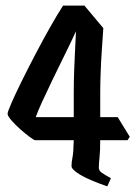

<svg xmlns="http://www.w3.org/2000/svg" viewBox="-20 -659 481 682"><path d="M105 -161Q101 -161 85.5 -172.5Q70 -184 52 -200Q34 -216 20.5 -231.5Q7 -247 7 -255Q7 -262 21 -294Q35 -326 58 -372.5Q81 -419 107.5 -469.5Q134 -520 159.5 -565Q185 -610 204 -639H280L347 -559Q345 -528 342 -485.5Q339 -443 337.5 -401Q336 -359 336 -327V-243H398L441 -173L433 -161H336Q336 -123 333.5 -100Q331 -77 331 -63Q331 -53 341.5 -45.5Q352 -38 374 -26L361 3Q295 -20 264.5 -38.5Q234 -57 234 -69Q234 -83 237.5 -100Q241 -117 242 -161ZM242 -327Q242 -368 243.5 -410.5Q245 -453 247 -489Q249 -525 250 -548Q232 -509 209.5 -463.5Q187 -418 166 -374.5Q145 -331 129 -296Q113 -261 107 -243H242Z"/></svg>

Font: Jaini Purva
Style: Regular
Weight: 400
Designer: Maithili Shingre, Girish Dalvi (Devanagari), Taresh Vohra (Latin)
Foundry: Ek Type
Version: Version 2.000; ttfautohint (v1.8.4.7-5d5b)